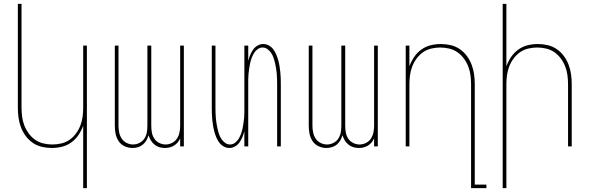

<svg xmlns="http://www.w3.org/2000/svg" viewBox="-20 -755 3040 990"><path d="M409 215V-107Q400 -82 385 -59.5Q370 -37 348 -21Q326 -5 300 1.5Q274 8 247 8Q221 8 195.5 2Q170 -4 149 -18.5Q128 -33 112.5 -54Q97 -75 88 -99Q79 -123 75.5 -148.5Q72 -174 72 -200V-735H91V-200Q91 -177 94 -153.5Q97 -130 105.5 -108Q114 -86 128 -67Q142 -48 161 -34.5Q180 -21 203.5 -15.5Q227 -10 250 -10Q273 -10 296.5 -15.5Q320 -21 339 -34.5Q358 -48 372 -67Q386 -86 394.5 -108Q403 -130 406 -153.5Q409 -177 409 -200V-520H428V215Z M663 8Q642 8 622.5 -1Q603 -10 591.5 -27.5Q580 -45 576 -65.5Q572 -86 572 -107V-520H591V-107Q591 -89 594.5 -72Q598 -55 607.5 -40.5Q617 -26 633 -18Q649 -10 666 -10Q683 -10 699 -18Q715 -26 724.5 -40.5Q734 -55 737 -72Q740 -89 740 -107V-520H760V-107Q760 -89 763 -72Q766 -55 775.5 -40.5Q785 -26 801 -18Q817 -10 834 -10Q851 -10 867 -18Q883 -26 892.5 -40.5Q902 -55 905.5 -72Q909 -89 909 -107V-520H928V0H909V-42Q904 -30 896 -20.5Q888 -11 877.5 -4.5Q867 2 855 5Q843 8 831 8Q816 8 802 4Q788 0 776.5 -9.5Q765 -19 757.5 -31.5Q750 -44 746 -58Q742 -44 735 -31.5Q728 -19 716.5 -9.5Q705 0 691 4Q677 8 663 8Z M1163 8Q1147 8 1133 0Q1119 -8 1110 -20.5Q1101 -33 1095 -47.5Q1089 -62 1085 -77Q1081 -92 1078.5 -107.5Q1076 -123 1074.5 -138Q1073 -153 1072.5 -168.5Q1072 -184 1072 -200V-520H1091V-200Q1091 -186 1091.5 -172Q1092 -158 1093 -144.5Q1094 -131 1096.5 -117Q1099 -103 1102 -89.5Q1105 -76 1109.5 -63Q1114 -50 1121.5 -38.5Q1129 -27 1140.5 -18.5Q1152 -10 1166 -10Q1180 -10 1191.5 -18.5Q1203 -27 1210 -38.5Q1217 -50 1222 -63Q1227 -76 1230 -89.5Q1233 -103 1235 -117Q1237 -131 1238.5 -144.5Q1240 -158 1240 -172Q1240 -186 1240 -200V-520H1260V-441Q1264 -457 1270 -471.5Q1276 -486 1285 -499Q1294 -512 1308 -520Q1322 -528 1337 -528Q1353 -528 1367 -520Q1381 -512 1390 -499.5Q1399 -487 1405 -472.5Q1411 -458 1415 -443Q1419 -428 1421.5 -412.5Q1424 -397 1425.5 -382Q1427 -367 1427.5 -351.5Q1428 -336 1428 -320V0H1409V-320Q1409 -334 1408.5 -348Q1408 -362 1407 -375.5Q1406 -389 1403.5 -403Q1401 -417 1398 -430.5Q1395 -444 1390.5 -457Q1386 -470 1378.5 -481.5Q1371 -493 1359.5 -501.5Q1348 -510 1334 -510Q1320 -510 1308.5 -501.5Q1297 -493 1290 -481.5Q1283 -470 1278 -457Q1273 -444 1270 -430.5Q1267 -417 1265 -403Q1263 -389 1261.5 -375.5Q1260 -362 1260 -348Q1260 -334 1260 -320V0H1240V-79Q1236 -63 1230 -48.5Q1224 -34 1215 -21Q1206 -8 1192 0Q1178 8 1163 8Z M1663 8Q1642 8 1622.5 -1Q1603 -10 1591.5 -27.5Q1580 -45 1576 -65.5Q1572 -86 1572 -107V-520H1591V-107Q1591 -89 1594.5 -72Q1598 -55 1607.5 -40.5Q1617 -26 1633 -18Q1649 -10 1666 -10Q1683 -10 1699 -18Q1715 -26 1724.5 -40.5Q1734 -55 1737 -72Q1740 -89 1740 -107V-520H1760V-107Q1760 -89 1763 -72Q1766 -55 1775.5 -40.5Q1785 -26 1801 -18Q1817 -10 1834 -10Q1851 -10 1867 -18Q1883 -26 1892.5 -40.5Q1902 -55 1905.5 -72Q1909 -89 1909 -107V-520H1928V0H1909V-42Q1904 -30 1896 -20.5Q1888 -11 1877.5 -4.5Q1867 2 1855 5Q1843 8 1831 8Q1816 8 1802 4Q1788 0 1776.5 -9.5Q1765 -19 1757.5 -31.5Q1750 -44 1746 -58Q1742 -44 1735 -31.5Q1728 -19 1716.5 -9.5Q1705 0 1691 4Q1677 8 1663 8Z M2409 215V-320Q2409 -343 2406 -366.5Q2403 -390 2394.5 -412Q2386 -434 2372 -453Q2358 -472 2339 -485.5Q2320 -499 2296.5 -504.5Q2273 -510 2250 -510Q2227 -510 2203.5 -504.5Q2180 -499 2161 -485.5Q2142 -472 2128 -453Q2114 -434 2105.5 -412Q2097 -390 2094 -366.5Q2091 -343 2091 -320V0H2072V-520H2091V-413Q2100 -438 2115 -460.5Q2130 -483 2152 -499Q2174 -515 2200 -521.5Q2226 -528 2253 -528Q2279 -528 2304.5 -522Q2330 -516 2351 -501.5Q2372 -487 2387.5 -466Q2403 -445 2412 -421Q2421 -397 2424.5 -371.5Q2428 -346 2428 -320V197H2488V215Z M2572 215V-735H2591V-413Q2600 -438 2615 -460.5Q2630 -483 2652 -499Q2674 -515 2700 -521.5Q2726 -528 2753 -528Q2779 -528 2804.5 -522Q2830 -516 2851 -501.5Q2872 -487 2887.5 -466Q2903 -445 2912 -421Q2921 -397 2924.5 -371.5Q2928 -346 2928 -320V0H2909V-320Q2909 -343 2906 -366.5Q2903 -390 2894.5 -412Q2886 -434 2872 -453Q2858 -472 2839 -485.5Q2820 -499 2796.5 -504.5Q2773 -510 2750 -510Q2727 -510 2703.5 -504.5Q2680 -499 2661 -485.5Q2642 -472 2628 -453Q2614 -434 2605.5 -412Q2597 -390 2594 -366.5Q2591 -343 2591 -320V215Z"/></svg>

Font: Iosevka Term Curly Thin
Style: Regular
Weight: 100
Designer: Belleve Invis
Foundry: Belleve Invis
Version: Version 32.3.0